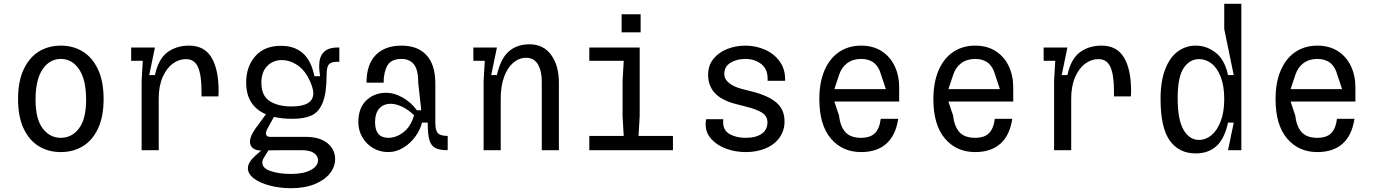

<svg xmlns="http://www.w3.org/2000/svg" viewBox="-20 -790 7240 1010"><path d="M300 -480Q241 -480 204 -425.5Q167 -371 167 -265Q167 -164 204.5 -114.5Q242 -65 300 -65Q358 -65 395.5 -114.5Q433 -164 433 -265Q433 -371 396 -425.5Q359 -480 300 -480ZM300 -550Q364 -550 414.5 -519.5Q465 -489 495 -426Q525 -363 525 -269Q525 -175 495 -112.5Q465 -50 414.5 -20Q364 10 300 10Q236 10 185.5 -20Q135 -50 105 -112.5Q75 -175 75 -269Q75 -363 105 -426Q135 -489 185.5 -519.5Q236 -550 300 -550Z M725 -364 731 -469V-470H670V-540H795L765 -395H795Q813 -479 860 -514.5Q907 -550 975 -550Q1055 -550 1092.5 -487.5Q1130 -425 1130 -311Q1130 -292 1129 -283H1040V-311Q1040 -395 1021.5 -437Q1003 -479 958 -479Q921 -479 888.5 -455Q856 -431 835.5 -384Q815 -337 815 -272V0H725Z M1284 95Q1284 64 1323 29L1354 2Q1326 2 1310.5 -10.5Q1295 -23 1295 -45Q1295 -74 1324 -114L1379 -189Q1275 -233 1275 -356Q1275 -440 1323 -494.5Q1371 -549 1458 -549Q1597 -549 1631 -402L1634 -389H1664L1662 -402Q1659 -423 1659 -443Q1659 -540 1755 -540H1765V-465H1755Q1722 -465 1710 -451Q1698 -437 1698 -395Q1698 -300 1677.5 -250Q1657 -200 1618.5 -182.5Q1580 -165 1518 -165Q1464 -165 1421 -175L1385 -110Q1379 -98 1379 -89Q1379 -80 1384.5 -75Q1390 -70 1400 -70H1587Q1663 -70 1703 -36.5Q1743 -3 1743 47Q1743 87 1715.5 122Q1688 157 1635.5 178.5Q1583 200 1512 200Q1453 200 1400.5 186.5Q1348 173 1316 149Q1284 125 1284 95ZM1513 -230Q1628 -230 1628 -299Q1628 -334 1598 -388Q1574 -430 1537.5 -452Q1501 -474 1463 -474Q1417 -474 1386 -443Q1355 -412 1355 -355Q1355 -286 1399 -258Q1443 -230 1513 -230ZM1360 66Q1360 95 1404 110Q1448 125 1512 125Q1576 125 1614.5 104.5Q1653 84 1653 53Q1653 30 1631.5 15Q1610 0 1567 0H1464L1392 1L1368 40Q1360 52 1360 66Z M1865 -147Q1865 -222 1907 -262Q1949 -302 2012 -302Q2054 -302 2098 -277Q2142 -252 2173 -210H2196L2180 -355Q2180 -425 2156.5 -452.5Q2133 -480 2092 -480Q2037 -480 2017.5 -444.5Q1998 -409 1998 -355H1908Q1908 -451 1956.5 -500.5Q2005 -550 2092 -550Q2177 -550 2223 -500.5Q2269 -451 2270 -355V-145Q2270 -104 2283.5 -89.5Q2297 -75 2335 -75V0Q2291 0 2269 -12Q2247 -24 2238.5 -54.5Q2230 -85 2230 -145H2200Q2190 -105 2163 -69Q2136 -33 2099 -11.5Q2062 10 2023 10Q1977 10 1941 -12Q1905 -34 1885 -70Q1865 -106 1865 -147ZM2023 -65Q2064 -65 2102.5 -94.5Q2141 -124 2158 -184Q2127 -214 2094.5 -229Q2062 -244 2036 -244Q1997 -244 1975 -219Q1953 -194 1953 -147Q1953 -65 2023 -65Z M2524 -364 2530 -469V-470H2470V-540H2594L2564 -395H2594Q2613 -481 2656 -519Q2699 -557 2765 -557Q2839 -557 2879.5 -501Q2920 -445 2920 -355V0H2830V-355Q2831 -414 2810.5 -450Q2790 -486 2748 -486Q2711 -486 2680.5 -460.5Q2650 -435 2632 -386.5Q2614 -338 2614 -272V0H2524Z M3080 -75H3261L3255 -180V-365L3261 -470H3080V-540H3345V-180L3339 -75H3520V0H3080ZM3250 -715H3350V-620H3250Z M3692 -136Q3692 -150 3695 -163H3785Q3784 -158 3784 -148Q3784 -104 3818.5 -84.5Q3853 -65 3903 -65Q3956 -65 3986.5 -86Q4017 -107 4017 -147Q4017 -179 3989 -197Q3961 -215 3905 -229L3850 -243Q3774 -263 3739.5 -301.5Q3705 -340 3705 -396Q3705 -446 3733 -480.5Q3761 -515 3806 -532.5Q3851 -550 3901 -550Q3956 -550 4004.5 -528.5Q4053 -507 4082.5 -465.5Q4112 -424 4110 -365H4018Q4021 -424 3986 -452Q3951 -480 3900 -480Q3856 -480 3823 -460Q3790 -440 3790 -400Q3790 -374 3815 -353.5Q3840 -333 3883 -322L3938 -308Q4021 -287 4064 -250.5Q4107 -214 4107 -151Q4107 -103 4080.5 -66Q4054 -29 4007.5 -9.5Q3961 10 3903 10Q3848 10 3799.5 -8Q3751 -26 3721.5 -59Q3692 -92 3692 -136Z M4290 -268Q4290 -358 4318 -421.5Q4346 -485 4395.5 -517.5Q4445 -550 4510 -550Q4572 -550 4617 -521.5Q4662 -493 4686 -443Q4710 -393 4710 -331V-256H4369L4394 -181Q4400 -125 4427 -95Q4454 -65 4510 -65Q4558 -65 4582.5 -89.5Q4607 -114 4613 -165H4705Q4692 -78 4642.5 -34Q4593 10 4510 10Q4411 10 4350.5 -61.5Q4290 -133 4290 -268ZM4640 -321 4615 -396Q4593 -480 4510 -480Q4467 -480 4437 -458Q4407 -436 4394 -396L4369 -321Z M4890 -268Q4890 -358 4918 -421.5Q4946 -485 4995.5 -517.5Q5045 -550 5110 -550Q5172 -550 5217 -521.5Q5262 -493 5286 -443Q5310 -393 5310 -331V-256H4969L4994 -181Q5000 -125 5027 -95Q5054 -65 5110 -65Q5158 -65 5182.5 -89.5Q5207 -114 5213 -165H5305Q5292 -78 5242.5 -34Q5193 10 5110 10Q5011 10 4950.5 -61.5Q4890 -133 4890 -268ZM5240 -321 5215 -396Q5193 -480 5110 -480Q5067 -480 5037 -458Q5007 -436 4994 -396L4969 -321Z M5525 -364 5531 -469V-470H5470V-540H5595L5565 -395H5595Q5613 -479 5660 -514.5Q5707 -550 5775 -550Q5855 -550 5892.5 -487.5Q5930 -425 5930 -311Q5930 -292 5929 -283H5840V-311Q5840 -395 5821.5 -437Q5803 -479 5758 -479Q5721 -479 5688.5 -455Q5656 -431 5635.5 -384Q5615 -337 5615 -272V0H5525Z M6085 -270Q6085 -363 6109.5 -426Q6134 -489 6176 -519.5Q6218 -550 6270 -550Q6327 -550 6374.5 -513.5Q6422 -477 6440 -395H6470L6420 -637V-770H6510V0H6440L6470 -145H6440Q6421 -59 6378.5 -21Q6336 17 6270 17Q6182 17 6133.5 -50.5Q6085 -118 6085 -270ZM6287 -54Q6323 -54 6353 -79Q6383 -104 6401.5 -152.5Q6420 -201 6420 -270Q6420 -338 6401.5 -385.5Q6383 -433 6353 -456Q6323 -479 6287 -479Q6238 -479 6206.5 -432Q6175 -385 6175 -274Q6175 -160 6206 -107Q6237 -54 6287 -54Z M6690 -268Q6690 -358 6718 -421.5Q6746 -485 6795.5 -517.5Q6845 -550 6910 -550Q6972 -550 7017 -521.5Q7062 -493 7086 -443Q7110 -393 7110 -331V-256H6769L6794 -181Q6800 -125 6827 -95Q6854 -65 6910 -65Q6958 -65 6982.5 -89.5Q7007 -114 7013 -165H7105Q7092 -78 7042.5 -34Q6993 10 6910 10Q6811 10 6750.5 -61.5Q6690 -133 6690 -268ZM7040 -321 7015 -396Q6993 -480 6910 -480Q6867 -480 6837 -458Q6807 -436 6794 -396L6769 -321Z"/></svg>

Font: Sligoil Micro
Style: Regular
Weight: 400
Designer: Ariel Martín Pérez
Foundry: Igor Stepanchenko
Version: Version 1.001